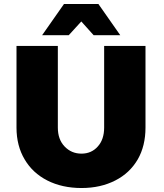

<svg xmlns="http://www.w3.org/2000/svg" viewBox="-20 -932 826 966"><path d="M305 -195C282 -219 271 -251 271 -290V-701H63V-290C63 -229 77 -175 104 -130C131 -84 169 -49 218 -24C267 1 325 14 390 14C455 14 511 1 560 -24C609 -49 646 -84 673 -130C699 -175 712 -229 712 -290V-701H504V-290C504 -250 493 -218 472 -195C451 -171 423 -159 390 -159C356 -159 328 -171 305 -195ZM585 -755 475 -912H302L192 -755H326L389 -824L451 -755Z"/></svg>

Font: Argentum Sans ExtraBold
Style: Regular
Weight: 800
Designer: Julieta Ulanovsky
Foundry: Julieta Ulanovsky
Version: Version 5.001;February 15, 2019;FontCreator 11.5.0.2425 64-b